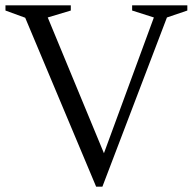

<svg xmlns="http://www.w3.org/2000/svg" viewBox="-30 -690 722 720"><path d="M64.5 -623.5 -9.5 -650.5V-670H235.5V-650.5L149 -624.5L377.5 -72.5H344L547 -624.5L465.5 -650.5V-670H672.5V-650.5L596 -624.5L354 10H330.5Z"/></svg>

Font: Newsreader Text
Style: Regular
Weight: 400
Designer: Hugues Gentile
Foundry: Production Type
Version: Version 1.001